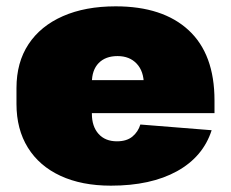

<svg xmlns="http://www.w3.org/2000/svg" viewBox="-20 -573 728 606"><path d="M330 13Q238 13 171 -18Q104 -49 68 -107Q32 -165 32 -245V-295Q32 -376 70 -433.5Q108 -491 178.5 -522Q249 -553 345 -553Q494 -553 575.5 -477.5Q657 -402 657 -256V-216H227V-320H470L434 -282V-306Q434 -348 411.5 -372Q389 -396 351 -396Q313 -396 291.5 -374Q270 -352 270 -312V-214Q270 -174 291 -150.5Q312 -127 349 -127Q380 -127 398 -142Q416 -157 423 -180L648 -162Q621 -78 538.5 -32.5Q456 13 330 13Z"/></svg>

Font: Pathway Extreme SemiCondensed Black
Style: Regular
Weight: 900
Width: 4
Version: Version 1.001;gftools[0.9.26]